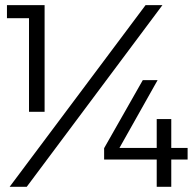

<svg xmlns="http://www.w3.org/2000/svg" viewBox="-20 -720 753 740"><path d="M6.8 0ZM6.8 -700.2H151.9V-289.1H91.8V-649.9H6.8ZM541 -700.2H606L83 0H17.1ZM530.3 -411.1H587.4L440.4 -149.9H584V-261.2H640.1V-149.9H703.1V-105H640.1V0H584V-105H381.3V-148.9Z"/></svg>

Font: Argentum Sans Light
Style: Regular
Weight: 300
Designer: Julieta Ulanovsky (Modified by Cristiano Sobral)
Foundry: Julieta Ulanovsky
Version: Version 1.000; ttfautohint (v1.5.65-e2d9)